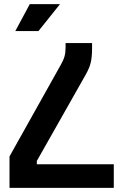

<svg xmlns="http://www.w3.org/2000/svg" viewBox="-20 -908 582 928"><path d="M425 -700V-674Q425 -635 419 -607.5Q413 -580 393 -545L158 -130V-114H530V0H26V-152L274 -595Q287 -618 292 -636Q297 -654 297 -680V-700ZM54 -758 124 -888H270L166 -758Z"/></svg>

Font: Space 7353
Style: Regular
Weight: 400
Designer: Christine Claussen + Ruben Lyon  (Space 7353)
Version: Version 1.000;FEAKit 1.0